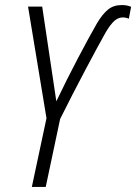

<svg xmlns="http://www.w3.org/2000/svg" viewBox="-20 -740 539 760"><path d="M106 0H161L218 -269Q269 -371 318.5 -464.5Q368 -558 399 -613Q419 -646 434 -658.5Q449 -671 466 -671Q478 -671 490 -666L499 -713Q483 -720 462 -720Q430 -720 408 -702.5Q386 -685 364 -648Q334 -596 289 -510.5Q244 -425 203 -339L147 -714H91L164 -272Z"/></svg>

Font: Noto Sans Display SemiCondensed Light
Style: Italic
Weight: 300
Width: 4
Italic angle: -12°
Designer: Monotype Design Team
Foundry: Monotype Imaging Inc.
Version: Version 1.900